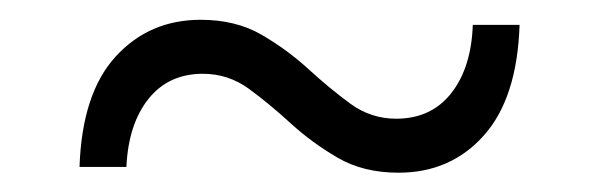

<svg xmlns="http://www.w3.org/2000/svg" viewBox="-20 -449 615 197"><path d="M388.8 -271.8Q352.8 -271.8 326.4 -287.2Q300 -302.6 278.1 -322.6Q256.3 -342.6 235.2 -358Q214.1 -373.3 188.2 -373.3Q152.9 -373.3 132.3 -347.5Q111.7 -321.6 109.7 -277.7H61.6Q64.1 -353.1 98.6 -390.9Q133.1 -428.7 185.9 -428.7Q221.9 -428.7 248.3 -413.4Q274.8 -398 296.6 -378Q318.5 -358 339.5 -342.6Q360.6 -327.2 386.5 -327.2Q422.4 -327.2 443 -353.4Q463.6 -379.6 465.1 -423.5H513.1Q510.7 -348.5 476.6 -310.2Q442.6 -271.8 388.8 -271.8Z"/></svg>

Font: Montserrat Alternates Thin
Style: Regular
Weight: 100
Designer: Julieta Ulanovsky
Foundry: Julieta Ulanovsky
Version: Version 9.000